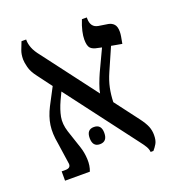

<svg xmlns="http://www.w3.org/2000/svg" viewBox="-122 -744 777 851"><g transform="rotate(-20 266.5 -318.5)"><path d="M44 0V-44H62Q91 -44 85 -71L71 -167Q62 -215 67.5 -253.5Q73 -292 94 -333L136 -413L86 -480Q65 -507 59 -531Q53 -555 53 -568Q53 -593 60 -611Q67 -629 74 -647H96V-643Q96 -627 103.5 -607Q111 -587 132 -561L322 -310Q325 -328 334 -352.5Q343 -377 352 -397L400 -499L382 -503Q358 -507 348 -518Q338 -529 338 -559Q338 -575 343 -597.5Q348 -620 359 -647H382V-642Q382 -600 417 -594L462 -587Q478 -584 488 -573Q498 -562 498 -538Q498 -527 496 -516Q494 -505 490 -483L440 -492L393 -385Q378 -351 371.5 -319.5Q365 -288 364 -254L448 -143Q469 -115 476.5 -96Q484 -77 484 -56Q484 -30 475.5 -15.5Q467 -1 457 10H444Q443 -3 435.5 -16Q428 -29 410 -52L164 -377L147 -341Q130 -304 124 -272Q118 -240 130 -202L159 -115Q168 -88 169.5 -56.5Q171 -25 161 0ZM211 -140Q211 -180 245 -180Q280 -180 280 -140Q280 -99 245 -99Q211 -99 211 -140Z"/></g></svg>

Font: Noto Serif Hebrew SemiCondensed
Style: Regular
Weight: 400
Width: 4
Designer: Monotype Design Team
Foundry: Monotype Imaging Inc.
Version: Version 2.004; ttfautohint (v1.8.4.7-5d5b)